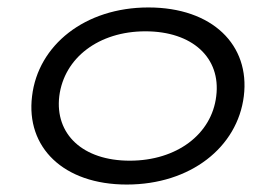

<svg xmlns="http://www.w3.org/2000/svg" viewBox="-20 -484 723 515"><path d="M320 11C491 11 617 -89 634 -226C651 -363 550 -464 378 -464C208 -464 82 -363 66 -226C49 -89 150 11 320 11ZM139 -226C152 -329 245 -400 370 -400C496 -400 573 -329 560 -226C548 -124 454 -53 328 -53C202 -53 127 -124 139 -226Z"/></svg>

Font: TPK Tissa Web
Style: Italic
Weight: 400
Italic angle: -7°
Designer: Jacques Le Bailly, Suppakit Chalermlarp | Katatrad Co.,Ltd.
Foundry: Jacques Le Bailly, Cadson Demak Co.,Ltd.
Version: Version 5.000;Glyphs 3.1.2 (3151)